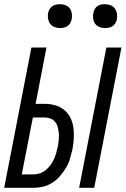

<svg xmlns="http://www.w3.org/2000/svg" viewBox="-23 -897 600 917"><path d="M355 0 485 -670H557L427 0ZM-3 0 127 -670H199L147 -401H190Q217 -401 241 -394Q265 -387 283.5 -372Q302 -357 313 -335Q324 -313 327.5 -288Q331 -263 329.5 -237Q328 -211 323 -184Q318 -162 311.5 -139.5Q305 -117 292.5 -96Q280 -75 263.5 -56Q247 -37 226.5 -24Q206 -11 182.5 -5.5Q159 0 137 0ZM81 -64H136Q152 -64 167 -69Q182 -74 195 -84.5Q208 -95 218 -108.5Q228 -122 234.5 -136.5Q241 -151 245.5 -166.5Q250 -182 253 -197Q256 -212 257.5 -227.5Q259 -243 258 -258Q257 -273 253.5 -287.5Q250 -302 241.5 -313.5Q233 -325 219 -330.5Q205 -336 190 -336H134ZM479 -763Q465 -763 452 -768Q439 -773 431.5 -783.5Q424 -794 422 -808Q420 -822 423 -836Q425 -845 429.5 -853.5Q434 -862 442 -867.5Q450 -873 459.5 -875Q469 -877 478 -877Q492 -877 505 -872Q518 -867 525.5 -856.5Q533 -846 535.5 -832Q538 -818 535 -804Q533 -795 528 -786.5Q523 -778 515 -772.5Q507 -767 497.5 -765Q488 -763 479 -763ZM264 -763Q250 -763 237 -768Q224 -773 216.5 -783.5Q209 -794 206.5 -808Q204 -822 207 -836Q209 -845 214 -853.5Q219 -862 227 -867.5Q235 -873 244.5 -875Q254 -877 263 -877Q277 -877 290 -872Q303 -867 310.5 -856.5Q318 -846 320 -832Q322 -818 319 -804Q317 -795 312.5 -786.5Q308 -778 300 -772.5Q292 -767 282.5 -765Q273 -763 264 -763Z"/></svg>

Font: Lode Term
Style: Italic
Weight: 400
Italic angle: -11°
Monospace: yes
Designer: Belleve Invis
Foundry: Belleve Invis
Version: Version 29.2.0